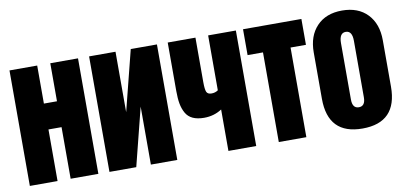

<svg xmlns="http://www.w3.org/2000/svg" viewBox="-70 -965 2533 1199"><g transform="rotate(-10 1196.5 -366.0)"><path d="M35.2 -732.4H210.9V-491.2H293.9V-732.4H469.7V0H293.9V-327.1H210.9V0H35.2Z M540 -732.4H707.5V-349.1L804.2 -732.4H970.2V0H802.7V-367.7L710 0H540Z M1181.6 -230Q1138.7 -230 1109.9 -243.4Q1081.1 -256.8 1065.9 -283.9Q1050.8 -311 1044.7 -344.2Q1038.6 -377.4 1038.6 -424.8V-732.4H1214.4V-450.2Q1214.4 -404.3 1221.7 -387.9Q1229 -371.6 1253.4 -371.6Q1276.9 -371.6 1294.9 -384.3V-732.4H1470.7V0H1294.4V-262.7Q1244.6 -230 1181.6 -230Z M1516.1 -568.4V-732.4H1886.2V-568.4H1788.6V0H1613.8V-568.4Z M2144.5 7.8Q1925.8 7.8 1925.8 -219.2V-513.2Q1925.8 -617.2 1984.1 -678.7Q2042.5 -740.2 2144.5 -740.2Q2246.6 -740.2 2305.2 -679Q2363.8 -617.7 2363.8 -513.2V-219.2Q2363.8 7.8 2144.5 7.8ZM2185.5 -183.1V-541Q2185.5 -605 2144.5 -605Q2103.5 -605 2103.5 -541V-183.1Q2103.5 -127 2144.5 -127Q2185.5 -127 2185.5 -183.1Z"/></g></svg>

Font: Anton
Style: Regular
Weight: 400
Designer: Vernon Adams, Tural Alisoy
Foundry: Vernon Adams
Version: Version 2.300